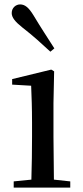

<svg xmlns="http://www.w3.org/2000/svg" viewBox="-20 -849 377 869"><path d="M226 -630C197 -676 166 -722 132 -779C110 -815 93 -829 71 -829C52 -829 33 -814 33 -790C33 -770 48 -751 82 -724C130 -687 169 -651 208 -615ZM121 0H298V-28L224 -36L222 -230V-382L225 -526L212 -534L35 -491V-466L121 -461C123 -411 125 -362 125 -294V-230C125 -176 124 -92 122 -36L42 -28V0Z"/></svg>

Font: Noto Serif HK Medium
Style: Regular
Weight: 500
Designer: Ryoko NISHIZUKA 西塚涼子 (kana & ideographs); Frank Grießhammer (Latin, Greek & Cyrillic); Wenlong ZHANG 张文龙 (bopomofo); San
Foundry: Adobe
Version: Version 2.001;hotconv 1.1.0;makeotfexe 2.6.0